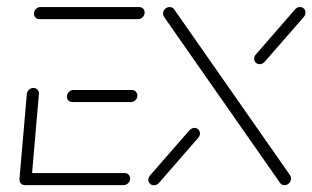

<svg xmlns="http://www.w3.org/2000/svg" viewBox="-20 -539 909 559"><path d="M36.7 -18.1 58.1 -265.6Q58.9 -273 64.6 -278Q70.4 -283 77.4 -283Q84.8 -283 89.4 -277.8Q94.1 -272.6 93.3 -265.6L71.9 -18.1ZM358.9 -19.3Q358.9 -11.5 353.1 -5.7Q347.4 0 340 0H52.6Q45.9 0 41.3 -4.4Q36.7 -8.9 36.7 -15.9Q36.7 -23.7 42.2 -29.4Q47.8 -35.2 55.6 -35.2H342.6Q349.6 -35.2 354.3 -30.6Q358.9 -25.9 358.9 -19.3ZM174.8 -257.4Q174.8 -265.2 180.4 -271.1Q185.9 -277 193.7 -277H364.1Q370.7 -277 375.4 -272.2Q380 -267.4 380 -260.7Q380 -253 374.3 -247.4Q368.5 -241.9 361.1 -241.9H190.7Q184.1 -241.9 179.4 -246.3Q174.8 -250.7 174.8 -257.4ZM78.9 -499.3Q78.9 -507 84.4 -512.8Q90 -518.5 97.8 -518.5H385.2Q391.9 -518.5 396.5 -514.1Q401.1 -509.6 401.1 -503Q401.1 -494.8 395.6 -489.1Q390 -483.3 382.2 -483.3H94.8Q88.1 -483.3 83.5 -487.8Q78.9 -492.2 78.9 -499.3Z M545.9 -166.7Q553 -166.7 557.6 -161.9Q562.2 -157 562.2 -150.4Q562.2 -143.7 557.4 -138.1L442.6 -6.3Q436.7 0.4 428.1 0.4Q421.1 0.4 416.5 -4.3Q411.9 -8.9 411.9 -15.6Q411.9 -21.9 416.7 -28.1L531.5 -159.6Q538.5 -166.7 545.9 -166.7ZM454.8 -499.6Q454.8 -507.4 460.6 -513Q466.3 -518.5 473.7 -518.5Q477.8 -518.5 481.5 -516.7Q485.2 -514.8 487 -511.9L824.4 -28.9Q827.4 -24.1 827.4 -19.3Q827.4 -11.5 821.7 -5.7Q815.9 0 808.1 0Q799.3 0 795.2 -6.7L457.8 -489.6Q454.8 -494.4 454.8 -499.6ZM853.3 -518.5Q860 -518.5 864.6 -514.1Q869.3 -509.6 869.3 -503Q869.3 -495.2 864.8 -490L750.4 -358.9Q744.4 -352.2 735.9 -352.2Q729.3 -352.2 724.6 -356.7Q720 -361.1 720 -367.8Q720 -374.8 724.8 -380.4L839.3 -511.9Q844.8 -518.5 853.3 -518.5Z"/></svg>

Font: 26F Galaxy Sans Light
Style: Italic
Weight: 300
Italic angle: -5°
Designer: C₂₉H₂₅N₃O₅
Version: Version 1.200